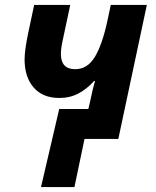

<svg xmlns="http://www.w3.org/2000/svg" viewBox="-20 -566 635 782"><path d="M147 195.8 221.2 -122.1H339.8L346.2 -148.9Q350.6 -170.9 356.4 -195.8Q362.3 -220.7 367.2 -235.8H362.8Q334 -203.6 299.6 -185.3Q265.1 -167 221.2 -167Q154.3 -167 117.2 -209.5Q80.1 -252 80.1 -324.2Q80.1 -342.3 84 -370.6Q87.9 -398.9 94.2 -428.2L119.1 -545.9H266.1L235.8 -403.8Q228 -368.7 228 -346.2Q228 -284.2 286.1 -284.2Q336.4 -284.2 366.7 -334.7Q397 -385.3 418 -483.9L431.2 -545.9H578.1L461.9 0H324.2L283.2 195.8Z"/></svg>

Font: Open Sans
Style: Bold Italic
Weight: 700
Italic angle: -12°
Designer: Monotype Design Team
Foundry: Monotype Imaging Inc.
Version: Version 3.003; ttfautohint (v1.8.4)